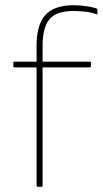

<svg xmlns="http://www.w3.org/2000/svg" viewBox="-20 -715 393 735"><path d="M124 0Q123 0 121.5 -1Q120 -2 120 -4V-457H34Q33 -457 32 -458Q31 -459 31 -461V-475Q31 -477 32 -478Q33 -479 34 -479H120V-539Q120 -621 154 -658Q188 -695 262 -695Q285 -695 309.5 -691.5Q334 -688 349 -683Q353 -681 353 -678V-663Q353 -661 352 -660Q351 -659 348 -661Q328 -668 305 -670.5Q282 -673 263 -673Q195 -673 169 -641Q143 -609 143 -538V-479H324Q328 -479 328 -475V-461Q328 -460 327 -458.5Q326 -457 324 -457H143V-4Q143 -2 142.5 -1Q142 0 140 0Z"/></svg>

Font: Sofia Sans Thin
Style: Regular
Weight: 250
Designer: Botio Nikoltchev, Ani Petrova
Foundry: lettersoup
Version: Version 4.101